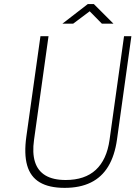

<svg xmlns="http://www.w3.org/2000/svg" viewBox="-20 -898 678 928"><path d="M292.5 10Q217 10 172 -16.8Q127 -43.5 111.2 -98.8Q95.5 -154 107.5 -239L175.5 -723H214.5L144.5 -222Q135.5 -159 149 -115.8Q162.5 -72.5 199.5 -50.2Q236.5 -28 297.5 -28Q390 -28 443 -77Q496 -126 509.5 -222L579.5 -723H615L545.5 -224Q534.5 -145.5 503 -93.5Q471.5 -41.5 419 -15.8Q366.5 10 292.5 10ZM281.5 -783.5 404.5 -878.5H433.5L528.5 -783.5H472.5L413.5 -843.5L333.5 -783.5Z"/></svg>

Font: Public Sans Thin
Style: Italic
Weight: 100
Italic angle: -8°
Designer: The Public Sans project authors (U.S. Web Design System). Libre Franklin designed by Pablo Impallari and Rodrigo Fuenzal
Version: Version 2.000